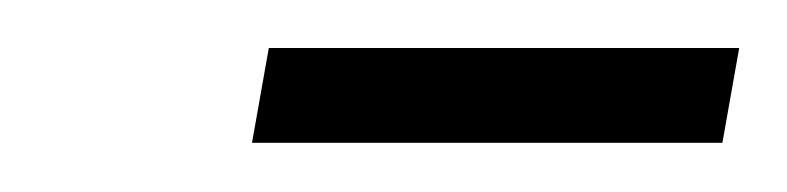

<svg xmlns="http://www.w3.org/2000/svg" viewBox="-20 -708 328 80"><path d="M85 -648.5 92 -688H288L281 -648.5Z"/></svg>

Font: Anybody Condensed Medium
Style: Italic
Weight: 500
Width: 3
Italic angle: -10°
Designer: Tyler Finck
Foundry: Etcetera Type Company
Version: Version 1.010; ttfautohint (v1.8.3) -l 8 -r 50 -G 200 -x 14 